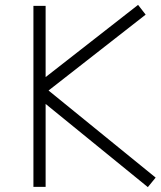

<svg xmlns="http://www.w3.org/2000/svg" viewBox="-20 -780 658 787"><path d="M117 -14V-756H167V-464L546 -760L577 -720L179 -409L618 -52L586 -13L167 -354V-14Z"/></svg>

Font: Leon Sans
Style: Light
Weight: 300
Designer: Jongmin Kim
Version: Version 1.2